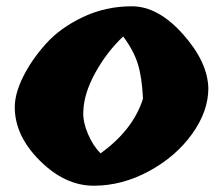

<svg xmlns="http://www.w3.org/2000/svg" viewBox="-20 -591 696 611"><path d="M27 -250Q27 -293 53.5 -346.5Q80 -400 125.5 -451Q171 -502 243.5 -536.5Q316 -571 399.5 -571Q483 -571 562 -482.5Q641 -394 643 -310Q643 -237 591.5 -165Q540 -93 454.5 -46.5Q369 0 278 0Q187 0 107 -79.5Q27 -159 27 -250ZM372 -475Q320 -426 283 -359Q246 -292 245 -233Q244 -202 260 -164.5Q276 -127 300 -103Q404 -178 435 -277Q432 -345 418.5 -388Q405 -431 372 -475Z"/></svg>

Font: Tillana ExtraBold
Style: Regular
Weight: 800
Designer: Lipi Raval (Devanagari, Latin), Jonny Pinhorn (Latin)
Foundry: Indian Type Foundry
Version: Version 2.003;PS 1.0;hotconv 1.0.79;makeotf.lib2.5.61930; tt